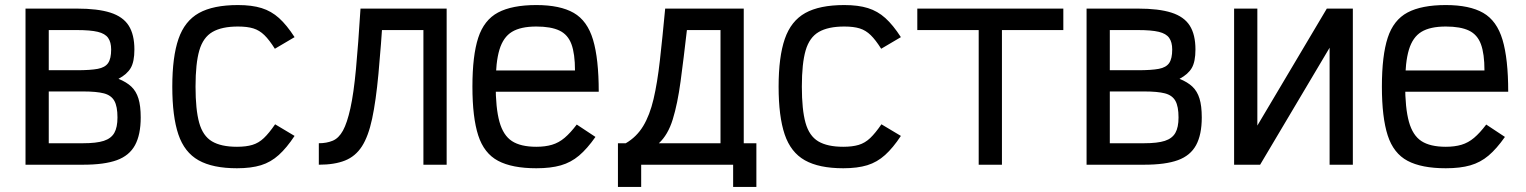

<svg xmlns="http://www.w3.org/2000/svg" viewBox="-20 -652 6040 760"><path d="M81 0V-618H284Q367 -618 417 -602Q467 -586 489.5 -550.5Q512 -515 512 -456Q512 -408 497.5 -383Q483 -358 449 -340Q481 -327 500 -309Q519 -291 528 -262Q537 -233 537 -187Q537 -119 514.5 -77.5Q492 -36 442.5 -18Q393 0 309 0ZM173 -85H309Q362 -85 391 -94.5Q420 -104 432.5 -126Q445 -148 445 -187Q445 -231 432.5 -253Q420 -275 391 -282.5Q362 -290 309 -290H173ZM173 -374H284Q338 -374 367 -379.5Q396 -385 408 -402.5Q420 -420 420 -456Q420 -485 408 -502Q396 -519 367 -526Q338 -533 284 -533H173Z M918 14Q822 14 766 -17.5Q710 -49 686 -120Q662 -191 662 -309Q662 -427 686.5 -498Q711 -569 767.5 -600.5Q824 -632 922 -632Q977 -632 1015.5 -620Q1054 -608 1084.5 -580.5Q1115 -553 1146 -505L1068 -459Q1046 -494 1026.5 -513Q1007 -532 983 -539.5Q959 -547 922 -547Q858 -547 821 -525.5Q784 -504 769 -452.5Q754 -401 754 -309Q754 -218 768.5 -166Q783 -114 819 -92.5Q855 -71 918 -71Q954 -71 979 -78.5Q1004 -86 1024.5 -105.5Q1045 -125 1069 -160L1146 -114Q1115 -67 1083.5 -38.5Q1052 -10 1013 2Q974 14 918 14Z M1656 0V-533H1428V-618H1748V0ZM1242 0V-85Q1273 -85 1297 -95Q1321 -105 1337.5 -135Q1354 -165 1367 -223.5Q1380 -282 1389 -378.5Q1398 -475 1407 -618H1498Q1488 -467 1478 -359.5Q1468 -252 1453 -182Q1438 -112 1412.5 -72.5Q1387 -33 1345.5 -16.5Q1304 0 1242 0Z M2103 14Q2007 14 1951.5 -15.5Q1896 -45 1873 -116Q1850 -187 1850 -309Q1850 -432 1873 -502.5Q1896 -573 1951.5 -602.5Q2007 -632 2103 -632Q2197 -632 2251 -601Q2305 -570 2327.5 -494.5Q2350 -419 2350 -289H1879V-373H2256Q2256 -439 2242 -477Q2228 -515 2194.5 -531Q2161 -547 2103 -547Q2041 -547 2006.5 -526Q1972 -505 1957 -455.5Q1942 -406 1942 -318Q1942 -224 1957 -170Q1972 -116 2006.5 -93.5Q2041 -71 2103 -71Q2138 -71 2165 -79Q2192 -87 2215 -106.5Q2238 -126 2263 -159L2337 -110Q2304 -63 2272 -36Q2240 -9 2200 2.5Q2160 14 2103 14Z M2457 -85Q2500 -110 2526 -153Q2552 -196 2567 -260Q2582 -324 2592 -412.5Q2602 -501 2613 -618H2924V-85H2832V-533H2699Q2686 -419 2674 -330Q2662 -241 2643 -179.5Q2624 -118 2588 -85ZM2426 88V-85H2974V88H2882V0H2518V88Z M3318 14Q3222 14 3166 -17.5Q3110 -49 3086 -120Q3062 -191 3062 -309Q3062 -427 3086.5 -498Q3111 -569 3167.5 -600.5Q3224 -632 3322 -632Q3377 -632 3415.5 -620Q3454 -608 3484.5 -580.5Q3515 -553 3546 -505L3468 -459Q3446 -494 3426.5 -513Q3407 -532 3383 -539.5Q3359 -547 3322 -547Q3258 -547 3221 -525.5Q3184 -504 3169 -452.5Q3154 -401 3154 -309Q3154 -218 3168.5 -166Q3183 -114 3219 -92.5Q3255 -71 3318 -71Q3354 -71 3379 -78.5Q3404 -86 3424.5 -105.5Q3445 -125 3469 -160L3546 -114Q3515 -67 3483.5 -38.5Q3452 -10 3413 2Q3374 14 3318 14Z M3854 0V-618H3946V0ZM3611 -533V-618H4189V-533Z M4281 0V-618H4484Q4567 -618 4617 -602Q4667 -586 4689.5 -550.5Q4712 -515 4712 -456Q4712 -408 4697.5 -383Q4683 -358 4649 -340Q4681 -327 4700 -309Q4719 -291 4728 -262Q4737 -233 4737 -187Q4737 -119 4714.5 -77.5Q4692 -36 4642.5 -18Q4593 0 4509 0ZM4373 -85H4509Q4562 -85 4591 -94.5Q4620 -104 4632.5 -126Q4645 -148 4645 -187Q4645 -231 4632.5 -253Q4620 -275 4591 -282.5Q4562 -290 4509 -290H4373ZM4373 -374H4484Q4538 -374 4567 -379.5Q4596 -385 4608 -402.5Q4620 -420 4620 -456Q4620 -485 4608 -502Q4596 -519 4567 -526Q4538 -533 4484 -533H4373Z M4865 0V-618H4957V0H4865L5232 -618H5335V0H5243V-618H5335L4968 0Z M5703 14Q5607 14 5551.5 -15.5Q5496 -45 5473 -116Q5450 -187 5450 -309Q5450 -432 5473 -502.5Q5496 -573 5551.5 -602.5Q5607 -632 5703 -632Q5797 -632 5851 -601Q5905 -570 5927.5 -494.5Q5950 -419 5950 -289H5479V-373H5856Q5856 -439 5842 -477Q5828 -515 5794.5 -531Q5761 -547 5703 -547Q5641 -547 5606.5 -526Q5572 -505 5557 -455.5Q5542 -406 5542 -318Q5542 -224 5557 -170Q5572 -116 5606.5 -93.5Q5641 -71 5703 -71Q5738 -71 5765 -79Q5792 -87 5815 -106.5Q5838 -126 5863 -159L5937 -110Q5904 -63 5872 -36Q5840 -9 5800 2.5Q5760 14 5703 14Z"/></svg>

Font: Victor Mono SemiBold
Style: Regular
Weight: 600
Monospace: yes
Designer: Rune Bjørnerås
Version: Version 1.561;gftools[0.9.30]